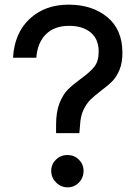

<svg xmlns="http://www.w3.org/2000/svg" viewBox="-20 -794 591 825"><path d="M221 -258Q221 -314 236 -351.5Q251 -389 272.5 -410Q294 -431 328 -456Q367 -484 385.5 -507.5Q404 -531 404 -573Q404 -626 369.5 -654.5Q335 -683 277 -683Q214 -683 177.5 -647Q141 -611 136 -546H36Q42 -652 107.5 -713Q173 -774 275 -774Q376 -774 441 -720.5Q506 -667 506 -567Q506 -524 493.5 -494Q481 -464 463 -445.5Q445 -427 414 -404Q385 -382 368 -365Q351 -348 338.5 -321.5Q326 -295 324 -257L321 -222H221ZM200 -60Q200 -88 220.5 -108Q241 -128 270 -128Q299 -128 319 -108Q339 -88 339 -60Q339 -30 319 -9.5Q299 11 270 11Q242 11 221 -10Q200 -31 200 -60Z"/></svg>

Font: Open Sauce Two Medium
Style: Regular
Weight: 500
Designer: Alfredo Marco Pradil
Foundry: Creative Sauce Fz LLC
Version: Version 1.477